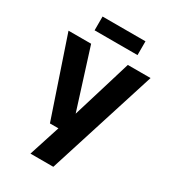

<svg xmlns="http://www.w3.org/2000/svg" viewBox="-213 -798 983 1105"><g transform="rotate(30 279.0 -245.5)"><path d="M170.5 200 250.2 -47 264 -73.4 400.7 -522.2H551.7L322.4 200ZM180.7 -6.5 6.4 -522.2H156.7L284.8 -116.9H327.1L311.7 -6.5ZM135.4 -690.7H420.6V-599.1H135.4Z"/></g></svg>

Font: TikTok Sans Light
Style: Regular
Weight: 300
Version: Version 4.000